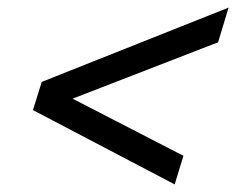

<svg xmlns="http://www.w3.org/2000/svg" viewBox="-20 -510 640 504"><path d="M461.5 -101 438.5 -26 66.5 -221 89.5 -295 580 -490 552.5 -399 170.5 -251Z"/></svg>

Font: Newsreader 6pt Medium
Style: Italic
Weight: 500
Italic angle: -17°
Designer: Hugues Gentile
Foundry: Production Type
Version: Version 1.003; ttfautohint (v1.8.3)